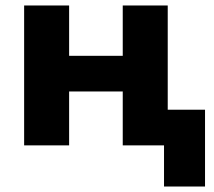

<svg xmlns="http://www.w3.org/2000/svg" viewBox="-20 -530 782 700"><path d="M68 0V-510H232V-326.5H427.5V-510H591.5V-130H727.5V150H578V0H427.5V-196.5H232V0Z"/></svg>

Font: Geologica
Style: Bold
Weight: 700
Designer: Sindre Bremnes, Frode Helland
Foundry: Monokrom Skriftforlag AS
Version: Version 1.010; ttfautohint (v1.8.4.7-5d5b);gftools[0.9.28]